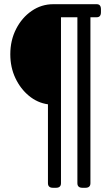

<svg xmlns="http://www.w3.org/2000/svg" viewBox="-20 -720 506 913"><path d="M232 173Q208 173 208 151V-224Q158 -231 117.5 -264.5Q77 -298 53 -349Q29 -400 29 -462Q29 -528 56.5 -582Q84 -636 130.5 -668Q177 -700 233 -700H440Q460 -700 460 -676V-662Q460 -638 440 -638H410V151Q410 173 386 173H372Q348 173 348 151V-638H270V151Q270 173 246 173Z"/></svg>

Font: Asap Condensed VF Beta
Style: Regular
Weight: 400
Designer: Pablo Cosgaya
Foundry: Omnibus-Type
Version: Version 1.008